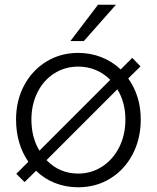

<svg xmlns="http://www.w3.org/2000/svg" viewBox="-20 -783 665 813"><path d="M523 -451Q576 -376 576 -277Q576 -196 542 -130.5Q508 -65 447.5 -27.5Q387 10 311 10Q259 10 213 -8Q167 -26 133 -60L84 -12L49 -47L100 -98Q48 -174 48 -277Q48 -357 82 -421Q116 -485 176 -522Q236 -559 311 -559Q363 -559 409 -541Q455 -523 491 -489L540 -538L575 -502ZM147 -145 447 -445Q420 -472 385.5 -486.5Q351 -501 311 -501Q255 -501 209.5 -472Q164 -443 138.5 -391.5Q113 -340 113 -277Q113 -201 147 -145ZM511 -277Q511 -349 477 -405L177 -105Q232 -48 311 -48Q367 -48 413 -78Q459 -108 485 -160Q511 -212 511 -277ZM335 -609H278L395 -763H471Z"/></svg>

Font: Open Sauce Sans Light
Style: Regular
Weight: 300
Designer: Alfredo Marco Pradil
Foundry: Creative Sauce Fz LLC
Version: Version 1.477